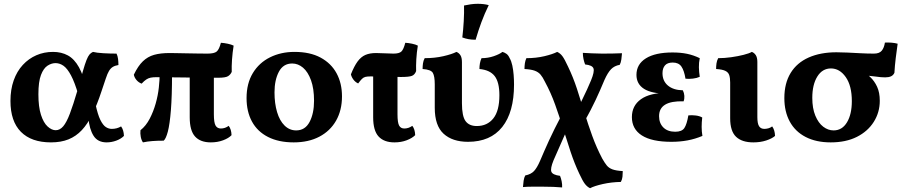

<svg xmlns="http://www.w3.org/2000/svg" viewBox="-20 -740 4754 1010"><path d="M248 9Q145 9 90 -46.5Q35 -102 35 -209Q35 -269 52 -317Q69 -365 100 -398.5Q131 -432 171.5 -449.5Q212 -467 259 -467Q303 -467 337 -448.5Q371 -430 395.5 -386Q420 -342 437 -264L392 -242Q373 -307 353.5 -343.5Q334 -380 314 -394Q294 -408 272 -408Q251 -408 230 -394.5Q209 -381 195.5 -345.5Q182 -310 182 -244Q182 -178 195.5 -136Q209 -94 230.5 -74.5Q252 -55 273 -55Q295 -55 312.5 -75.5Q330 -96 347.5 -142Q365 -188 387 -263Q405 -327 416 -365.5Q427 -404 435 -424Q443 -444 450.5 -453Q458 -462 469 -467Q489 -462 524 -460Q559 -458 593 -458Q599 -446 601 -430Q603 -414 603 -398Q585 -395 573.5 -388Q562 -381 553.5 -367Q545 -353 536.5 -327Q528 -301 514 -260Q491 -190 466 -139Q441 -88 410.5 -55.5Q380 -23 340.5 -7Q301 9 248 9ZM541 9Q494 9 472 -26Q450 -61 445 -120L482 -194Q494 -137 508 -109Q522 -81 537 -71.5Q552 -62 568 -62Q595 -62 617 -75Q631 -56 632 -25Q616 -9 591 0Q566 9 541 9Z M725 -300Q709 -306 698 -319Q687 -332 684 -347Q706 -393 731.5 -417.5Q757 -442 790.5 -451.5Q824 -461 872 -461Q884 -461 907.5 -460.5Q931 -460 960 -459.5Q989 -459 1018 -458.5Q1047 -458 1072 -458Q1107 -458 1120 -469Q1133 -480 1142 -515Q1159 -514 1178 -510Q1197 -506 1209 -500Q1203 -463 1200.5 -426.5Q1198 -390 1199 -362Q1193 -348 1180 -339.5Q1167 -331 1127 -331Q1028 -331 944 -332.5Q860 -334 803 -334Q785 -334 772.5 -331.5Q760 -329 749 -321.5Q738 -314 725 -300ZM732 9Q724 -2 720.5 -20Q717 -38 719 -55Q748 -78 767.5 -115.5Q787 -153 799 -195.5Q811 -238 815.5 -279.5Q820 -321 820 -353L885 -352Q885 -235 879 -160.5Q873 -86 863 -48Q853 -10 841 0Q808 0 781.5 2Q755 4 732 9ZM1089 9Q1034 9 1006 -22Q978 -53 978 -123V-356H1105V-139Q1105 -95 1114 -79.5Q1123 -64 1142 -64Q1164 -64 1183 -78Q1197 -60 1198 -29Q1183 -13 1153.5 -2Q1124 9 1089 9Z M1525 9Q1446 9 1390 -19.5Q1334 -48 1305.5 -100.5Q1277 -153 1277 -224Q1277 -301 1310 -355.5Q1343 -410 1400.5 -438.5Q1458 -467 1529 -467Q1611 -467 1666.5 -437Q1722 -407 1750.5 -354.5Q1779 -302 1779 -233Q1779 -160 1748 -105.5Q1717 -51 1660 -21Q1603 9 1525 9ZM1538 -54Q1585 -54 1608.5 -98.5Q1632 -143 1632 -210Q1632 -274 1616 -318Q1600 -362 1574 -384Q1548 -406 1517 -406Q1470 -406 1447 -362.5Q1424 -319 1424 -254Q1424 -196 1437.5 -150.5Q1451 -105 1477 -79.5Q1503 -54 1538 -54Z M1864 -301Q1849 -308 1839 -321.5Q1829 -335 1826 -349Q1843 -392 1861 -416.5Q1879 -441 1902 -451Q1925 -461 1958 -461Q1981 -461 2005.5 -459.5Q2030 -458 2050 -458Q2080 -458 2091.5 -469Q2103 -480 2112 -515Q2129 -514 2148 -510Q2167 -506 2178 -500Q2172 -464 2170 -428.5Q2168 -393 2169 -366Q2162 -347 2147 -341Q2132 -335 2089 -335Q2065 -335 2035 -336Q2005 -337 1977.5 -337.5Q1950 -338 1929 -338Q1912 -338 1902 -335.5Q1892 -333 1884 -325Q1876 -317 1864 -301ZM2055 9Q2000 9 1971.5 -22Q1943 -53 1943 -123V-356H2071V-139Q2071 -95 2079.5 -79.5Q2088 -64 2107 -64Q2129 -64 2149 -78Q2163 -60 2164 -29Q2148 -13 2119 -2Q2090 9 2055 9Z M2442 6Q2360 6 2313.5 -36.5Q2267 -79 2267 -173V-296Q2267 -339 2257 -356.5Q2247 -374 2203 -377Q2203 -392 2205 -406.5Q2207 -421 2214 -434Q2267 -434 2312.5 -444.5Q2358 -455 2381 -467Q2394 -462 2402 -449.5Q2410 -437 2410 -413V-197Q2410 -129 2429 -103Q2448 -77 2488 -77Q2543 -77 2575 -117Q2607 -157 2607 -239Q2607 -308 2582 -340Q2557 -372 2502 -377Q2502 -392 2504.5 -406.5Q2507 -421 2513 -434Q2547 -434 2577.5 -444.5Q2608 -455 2623 -467Q2634 -464 2644 -457Q2654 -450 2661 -434Q2670 -419 2675 -395.5Q2680 -372 2682 -346Q2684 -320 2684 -295Q2684 -150 2622 -72Q2560 6 2442 6ZM2482 -531Q2461 -531 2444.5 -534Q2428 -537 2412 -543Q2417 -584 2419.5 -629Q2422 -674 2421 -711Q2439 -715 2457 -717.5Q2475 -720 2493 -720Q2526 -720 2551 -713Q2529 -668 2512.5 -623.5Q2496 -579 2482 -531Z M3084 250Q3069 243 3057 227.5Q3045 212 3027 173Q3002 120 2982 60Q2962 0 2942.5 -63Q2923 -126 2900.5 -189Q2878 -252 2846 -311Q2835 -334 2823.5 -347.5Q2812 -361 2793 -368Q2774 -375 2739 -377Q2739 -392 2741 -406.5Q2743 -421 2749 -434Q2800 -434 2844 -444.5Q2888 -455 2911 -467Q2927 -460 2938.5 -444.5Q2950 -429 2968 -390Q2995 -334 3015 -273Q3035 -212 3054 -149.5Q3073 -87 3095.5 -25Q3118 37 3148 94Q3161 117 3172 130.5Q3183 144 3202 151Q3221 158 3256 160Q3256 175 3254.5 189.5Q3253 204 3246 217Q3196 218 3151.5 228Q3107 238 3084 250ZM2937 246Q2917 244 2890.5 243Q2864 242 2835 242Q2807 242 2780 242Q2753 242 2731 244Q2732 227 2734.5 210.5Q2737 194 2743 183Q2773 177 2789 160Q2805 143 2821 106Q2831 83 2842.5 56Q2854 29 2868 -1Q2882 -31 2897.5 -62.5Q2913 -94 2930 -126L2962 -55Q2958 -47 2947 -22Q2936 3 2921.5 36Q2907 69 2892 103Q2874 147 2880.5 163.5Q2887 180 2926 185Q2931 197 2934.5 213.5Q2938 230 2937 246ZM3049 -92 3017 -163Q3030 -190 3043 -216.5Q3056 -243 3068 -269Q3080 -295 3089 -317Q3108 -363 3102 -380Q3096 -397 3058 -401Q3053 -413 3049.5 -429.5Q3046 -446 3046 -462Q3067 -461 3093.5 -459.5Q3120 -458 3148 -458Q3176 -458 3203.5 -458.5Q3231 -459 3252 -460Q3251 -444 3248.5 -427Q3246 -410 3240 -399Q3212 -394 3194.5 -376Q3177 -358 3160 -320Q3147 -289 3136 -264Q3125 -239 3113.5 -214.5Q3102 -190 3087 -161Q3072 -132 3049 -92Z M3512 6Q3409 6 3356.5 -27.5Q3304 -61 3304 -124Q3304 -184 3351.5 -218Q3399 -252 3492 -252V-247Q3408 -247 3368 -272.5Q3328 -298 3328 -346Q3328 -402 3377.5 -433Q3427 -464 3518 -464Q3560 -464 3594 -457Q3628 -450 3661 -434Q3656 -410 3656.5 -386Q3657 -362 3661 -336Q3646 -329 3625 -326.5Q3604 -324 3586 -326Q3579 -369 3564.5 -390Q3550 -411 3519 -411Q3491 -411 3478 -396Q3465 -381 3465 -355Q3465 -314 3493.5 -290Q3522 -266 3572 -265Q3579 -251 3580 -235.5Q3581 -220 3576 -207Q3511 -209 3479 -189.5Q3447 -170 3447 -129Q3447 -92 3469.5 -69.5Q3492 -47 3532 -47Q3567 -47 3580 -66.5Q3593 -86 3601 -133Q3619 -135 3639.5 -132.5Q3660 -130 3674 -122Q3671 -97 3671 -72.5Q3671 -48 3675 -25Q3637 -9 3597 -1.5Q3557 6 3512 6Z M3943 9Q3883 9 3852 -20.5Q3821 -50 3821 -118V-306Q3821 -330 3816 -345Q3811 -360 3795 -367.5Q3779 -375 3747 -377Q3747 -392 3749 -406.5Q3751 -421 3758 -434Q3791 -434 3826.5 -439Q3862 -444 3891.5 -451.5Q3921 -459 3935 -467Q3948 -462 3956 -449.5Q3964 -437 3964 -414V-124Q3964 -90 3973 -76Q3982 -62 4001 -62Q4011 -62 4022 -65Q4033 -68 4042 -75Q4056 -56 4057 -25Q4041 -11 4010.5 -1Q3980 9 3943 9Z M4350 9Q4273 9 4218 -19.5Q4163 -48 4134.5 -100.5Q4106 -153 4106 -224Q4106 -302 4139 -356Q4172 -410 4234 -437.5Q4296 -465 4380 -465Q4405 -465 4437 -463.5Q4469 -462 4505.5 -460Q4542 -458 4577 -458Q4606 -458 4618.5 -473.5Q4631 -489 4635 -516Q4652 -517 4670 -515.5Q4688 -514 4702 -510Q4697 -476 4692 -435Q4687 -394 4685 -357Q4679 -344 4667 -338.5Q4655 -333 4636 -333Q4614 -333 4584.5 -337.5Q4555 -342 4512 -343L4507 -372Q4534 -357 4557 -335.5Q4580 -314 4594 -283.5Q4608 -253 4608 -210Q4608 -149 4576.5 -99Q4545 -49 4487.5 -20Q4430 9 4350 9ZM4365 -54Q4410 -54 4435.5 -96.5Q4461 -139 4461 -208Q4461 -289 4429 -334.5Q4397 -380 4351 -380Q4306 -380 4279.5 -337.5Q4253 -295 4253 -225Q4253 -170 4269 -131.5Q4285 -93 4310.5 -73.5Q4336 -54 4365 -54Z"/></svg>

Font: Vollkorn
Style: Bold
Weight: 700
Designer: Friedrich Althausen
Foundry: Friedrich Althausen
Version: Version 5.000